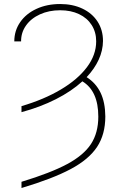

<svg xmlns="http://www.w3.org/2000/svg" viewBox="-20 -737 600 964"><path d="M462.9 -529.3Q462.9 -575.7 440.4 -611.1Q418 -646.5 377 -666Q335.9 -685.5 282.2 -685.5Q225.6 -685.5 180.7 -665Q135.7 -644.5 110.6 -608.9Q85.4 -573.2 85.9 -529.3H51.8Q51.8 -583 81.3 -625.7Q110.8 -668.5 163.3 -692.6Q215.8 -716.8 282.2 -716.8Q345.2 -716.8 394 -693.6Q442.9 -670.4 470 -628.4Q497.1 -586.4 497.1 -531.2Q496.6 -483.4 475.6 -437.5Q454.6 -391.6 415 -349.6Q461.4 -320.3 484.9 -271.5Q508.3 -222.7 508.8 -152.3Q508.8 -62 467.3 0.7Q425.8 63.5 335.2 111.8Q244.6 160.2 87.9 207V175.8Q234.4 131.3 317.1 86.9Q399.9 42.5 436.8 -13.9Q473.6 -70.3 473.6 -151.4Q473.6 -280.3 393.6 -328.6Q338.4 -278.3 260.3 -238.8Q182.1 -199.2 87.9 -173.8V-204.1Q200.7 -237.3 285.2 -287.4Q369.6 -337.4 416.3 -399.4Q462.9 -461.4 462.9 -529.3Z"/></svg>

Font: Pretendard JP Thin
Style: Regular
Weight: 100
Designer: Base glyphs from Inter by Rasmus Andersson; Hangeul glyphs from Noto Sans CJK(Source Han Sans) by Jang Soo-young and Kan
Foundry: Kil Hyung-jin
Version: Version 1.309